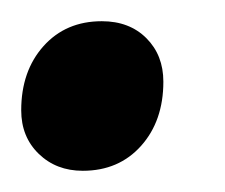

<svg xmlns="http://www.w3.org/2000/svg" viewBox="-20 -149 212 181"><path d="M58 12Q33 12 16.5 -4Q0 -20 0 -45Q0 -82 21 -105.5Q42 -129 76 -129Q102 -129 118 -113Q134 -97 134 -72Q134 -35 113 -11.5Q92 12 58 12Z"/></svg>

Font: Platypi Light Light
Style: Italic
Weight: 300
Italic angle: -13°
Version: Version 1.200